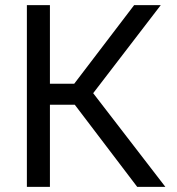

<svg xmlns="http://www.w3.org/2000/svg" viewBox="-20 -730 691 750"><path d="M85 0V-710H175V-403H270L504 -710H608L344 -366L626 0H516L272 -321H175V0Z"/></svg>

Font: YasnoRaleway Medium
Style: Regular
Weight: 500
Designer: Matt McInerney, Pablo Impallari, Rodrigo Fuenzalida
Foundry: Matt McInerney, Pablo Impallari, Rodrigo Fuenzalida
Version: Version 4.026